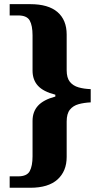

<svg xmlns="http://www.w3.org/2000/svg" viewBox="-20 -780 484 925"><path d="M26.6 124.6V69.6H67.4Q109.6 69.6 123.2 44.6Q136.8 19.6 136.8 -26.8V-197.6Q136.8 -242 163.2 -270.8Q189.6 -299.6 246.6 -314.8V-323.8Q188.8 -338.4 162.8 -366.9Q136.8 -395.4 136.8 -439.8V-609.8Q136.8 -656.6 123.2 -681.1Q109.6 -705.6 67.4 -705.6H26.6V-760H125.8Q212.8 -760 257 -721.9Q301.2 -683.8 301.2 -613.6V-441.8Q301.2 -404.8 316.7 -385.7Q332.2 -366.6 358.6 -359.1Q385 -351.6 417 -350.6V-286.8Q385 -285.4 358.6 -278.1Q332.2 -270.8 316.7 -251.5Q301.2 -232.2 301.2 -194.6V-24Q301.2 44.8 257 84.7Q212.8 124.6 125.8 124.6Z"/></svg>

Font: Noto Serif Hentaigana ExtraLight
Style: Regular
Weight: 200
Designer: Kazuhiro Yamada
Foundry: nipponia
Version: Version 1.000